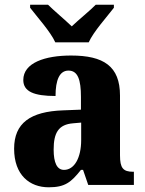

<svg xmlns="http://www.w3.org/2000/svg" viewBox="-20 -786 616 816"><path d="M215 -606H357C377 -651 435 -715 464 -753V-766H387C365 -743 313 -701 285 -674C257 -701 207 -743 184 -766H108V-753C137 -715 195 -651 215 -606ZM187 10C256 10 282 -11 324 -64H333L355 0H549V-56H546C503 -56 490 -72 490 -126V-380C490 -505 420 -550 282 -550C171 -550 79 -519 79 -446C79 -397 124 -378 216 -378C216 -446 233 -486 271 -486C311 -486 324 -447 324 -374V-320L248 -317C109 -312 40 -263 40 -154C40 -42 106 10 187 10ZM252 -64C222 -64 208 -95 208 -150C208 -221 228 -257 291 -262L325 -265V-191C325 -115 296 -64 252 -64Z"/></svg>

Font: Noto Serif Bengali SemiCondensed ExtraBold
Style: Regular
Weight: 800
Width: 4
Designer: Juan Bruce, Universal Thirst, Indian Type Foundry and the Monotype Design Team.
Foundry: Monotype Imaging Inc.
Version: Version 2.003